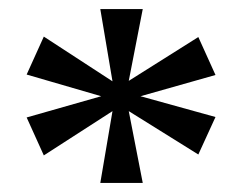

<svg xmlns="http://www.w3.org/2000/svg" viewBox="-20 -780 541 425"><path d="M202 -375H296L265 -534L419 -438L457 -521L291 -567L457 -614L419 -698L265 -601L296 -760H202L229 -600L77 -699L39 -615L204 -567L39 -520L77 -436L229 -534Z"/></svg>

Font: Noto Serif Vithkuqi Medium
Style: Regular
Weight: 500
Version: Version 1.005